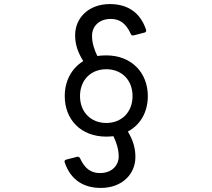

<svg xmlns="http://www.w3.org/2000/svg" viewBox="-20 -851 1040 943"><path d="M475 72C580 72 645 4 645 -80C645 -125 633 -163 608 -205C670 -238 706 -301 706 -379C706 -495 625 -579 502 -579C487 -579 472 -578 458 -576C443 -607 432 -640 432 -675C432 -722 467 -758 524 -758C568 -758 599 -736 622 -685C625 -677 631 -676 636 -677L690 -691C697 -693 700 -699 697 -706C668 -792 604 -831 520 -831C415 -831 349 -763 349 -678C349 -633 362 -594 389 -551C332 -516 298 -454 298 -379C298 -263 378 -180 502 -180C513 -180 526 -181 537 -182C552 -151 563 -117 563 -83C563 -37 528 -1 471 -1C427 -1 396 -23 373 -74C370 -80 364 -82 359 -81L305 -67C298 -65 295 -60 298 -53C327 33 391 72 475 72ZM502 -247C427 -247 373 -300 373 -379C373 -459 427 -511 502 -511C577 -511 631 -459 631 -379C631 -300 577 -247 502 -247Z"/></svg>

Font: LINE Seed JP App_OTF Regular
Style: Regular
Weight: 400
Designer: LY Corporation & Fontrix & Fontworks
Version: Version 1.002